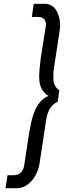

<svg xmlns="http://www.w3.org/2000/svg" viewBox="-20 -800 342 1019"><path d="M108 80C103 109 84 130 53 130H20L9 199H70C127 199 181 140 191 60L223 -150C231 -213 250 -243 286 -260L295 -320C264 -343 263 -368 263 -393C263 -404 263 -416 265 -430L297 -640C298 -650 299 -659 299 -668C299 -712 279 -780 217 -780H159L149 -710H184C216 -710 224 -685 224 -671C224 -668 223 -664 223 -661L196 -490C191 -449 188 -416 188 -399C188 -372 189 -336 216 -308C222 -301 229 -296 238 -291C228 -287 219 -282 211 -276C159 -234 146 -160 134 -90Z"/></svg>

Font: Jost
Style: Italic
Weight: 400
Italic angle: -5°
Version: Version 3.710